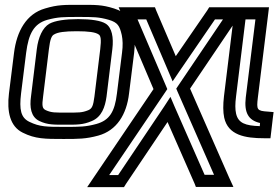

<svg xmlns="http://www.w3.org/2000/svg" viewBox="-20 -539 1150 793"><path d="M534 -321C538 -355 537 -386 532 -410C521 -457 501 -489 451 -504C401 -520 373 -519 310 -519C247 -519 219 -520 166 -504C89 -482 49 -410 38 -321L17 -153C8 -78 21 -17 74 9C126 35 166 35 242 35C303 35 335 35 386 21C462 0 503 -66 513 -153L534 -321ZM484 -321 463 -153C454 -77 432 -42 378 -27C334 -15 310 -15 248 -15C172 -15 144 -15 101 -36C66 -53 59 -86 67 -153L88 -321C98 -400 120 -441 175 -457C220 -469 241 -469 304 -469C367 -469 388 -469 430 -457C466 -446 474 -433 483 -394C487 -374 488 -351 484 -321ZM370 -140C365 -103 361 -91 345 -84C318 -73 304 -74 256 -74C208 -74 193 -73 169 -84C154 -91 153 -103 158 -140L182 -336C187 -377 193 -392 204 -397C219 -406 247 -410 297 -410C346 -410 374 -406 387 -397C396 -392 399 -377 394 -336L370 -140ZM420 -140 444 -336C450 -385 442 -425 417 -441C397 -454 356 -460 303 -460C250 -460 208 -454 184 -441C156 -425 138 -385 132 -336L108 -140C102 -97 107 -56 143 -39C177 -23 203 -24 249 -24C296 -24 322 -23 359 -39C400 -56 414 -97 420 -140Z M614 -171 365 197 340 234H383H477H492L500 221L672 -35L784 220L789 233H804H901H944L927 196L765 -173L967 -472L992 -509H950H859H844L836 -496L706 -307L625 -496L620 -509H605H512H470L486 -472L614 -171ZM666 -183 548 -459H584L676 -243L693 -203L720 -243L868 -459H901L716 -185L708 -173L713 -161L864 183H825L701 -99L684 -139L658 -99L468 184H431L663 -159L671 -171L666 -183Z M1045 -136 1088 -484 1091 -509H1066H975H950L947 -484L905 -141C901 -107 901 -76 906 -53C922 19 991 32 1072 32H1097L1100 7L1107 -53L1110 -76L1087 -78C1041 -81 1039 -85 1045 -136ZM995 -136C988 -75 1005 -42 1054 -31L1053 -18C994 -20 964 -30 955 -70C951 -88 951 -110 955 -141L994 -459H1035L995 -136Z"/></svg>

Font: Gamestation Display Outline
Style: Italic
Weight: 400
Designer: Jonas Hecksher
Foundry: Jonas Hecksher, Playtypeª, e-types AS
Version: Version 1.003